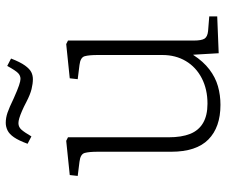

<svg xmlns="http://www.w3.org/2000/svg" viewBox="-78 -676 768 651"><g transform="rotate(-90 305.5 -350.0)"><path d="M276 14Q200 14 158.5 -27Q117 -68 117 -153V-402Q117 -431 113 -446Q109 -461 83 -464L35 -470L38 -497L154 -509L166 -503V-162Q166 -118 177.5 -89Q189 -60 214.5 -45Q240 -30 280 -30Q329 -30 366.5 -49.5Q404 -69 424.5 -103.5Q445 -138 445 -183V-402Q445 -431 441 -446Q437 -461 411 -464L363 -470L366 -497L482 -509L494 -503V-77Q494 -50 500.5 -40Q507 -30 526 -28L576 -24V3L451 8L446 -78H445Q423 -44 396 -23.5Q369 -3 339 5.5Q309 14 276 14ZM363 -622Q348 -622 329.5 -626.5Q311 -631 286 -644Q269 -653 255 -659Q241 -665 231 -668Q221 -671 214 -671Q201 -671 192 -661Q183 -651 169 -627L144 -640Q155 -670 166 -686Q177 -702 189.5 -708Q202 -714 215 -714Q232 -714 249.5 -708Q267 -702 298 -687Q327 -674 342 -669Q357 -664 364 -664Q375 -664 383.5 -672Q392 -680 408 -709L433 -696Q421 -665 409.5 -649Q398 -633 387 -627.5Q376 -622 363 -622Z"/></g></svg>

Font: Literata ExtraLight
Style: Regular
Weight: 250
Designer: Latin by Veronika Burian and Jose Scaglione. Greek by Irene Vlachou. Cyrillic by Vera Evstafieva.
Foundry: TypeTogether
Version: Version 3.103;gftools[0.9.29]